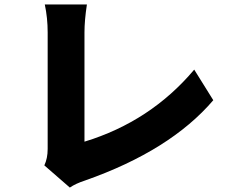

<svg xmlns="http://www.w3.org/2000/svg" viewBox="-20 -790 1040 866"><path d="M180 -44Q195 -76 195 -118V-644Q195 -709 182 -770H372Q361 -698 361 -644V-151Q659 -242 856 -476L942 -338Q748 -111 364 24Q321 38 295 56Z"/></svg>

Font: Source Han Sans CN Heavy
Style: Bold
Weight: 900
Designer: Ryoko NISHIZUKA (kana & ideographs); Paul D. Hunt (Latin, Greek & Cyrillic); Wenlong ZHANG (bopomofo); Sandoll Communica
Foundry: Adobe Systems Incorporated
Version: Version 1.000;PS 1;hotconv 1.0.78;makeotf.lib2.5.61930